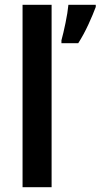

<svg xmlns="http://www.w3.org/2000/svg" viewBox="-20 -780 419 800"><path d="M195 0H74V-760H195ZM379 -760H265Q262 -728 253 -684.5Q244 -641 236 -612V-600H306Q329 -636 348.5 -678.5Q368 -721 379 -751Z"/></svg>

Font: Noto Sans Display Medium
Style: Regular
Weight: 500
Designer: Monotype Design Team
Foundry: Monotype Imaging Inc.
Version: Version 1.900